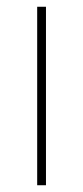

<svg xmlns="http://www.w3.org/2000/svg" viewBox="-20 -548 247 568"><path d="M116 0V-528H90V0Z"/></svg>

Font: Noto Sans Gurmukhi UI Thin
Style: Regular
Weight: 100
Designer: Jelle Bosma - Monotype Design Team
Foundry: Monotype Imaging Inc.
Version: Version 2.004